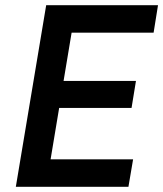

<svg xmlns="http://www.w3.org/2000/svg" viewBox="-20 -720 630 740"><path d="M41 0 158 -700H589L572 -594H256L225 -408H504L487 -304H208L175 -106H493L475 0Z"/></svg>

Font: Figtree SemiBold
Style: Italic
Weight: 600
Italic angle: -9.5°
Foundry: Erik Kennedy
Version: Version 2.001;gftools[0.9.30]